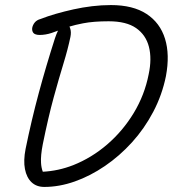

<svg xmlns="http://www.w3.org/2000/svg" viewBox="-20 -729 694 758"><path d="M155 9Q124 9 104.5 -9.5Q85 -28 78.5 -61.5Q72 -95 81 -141Q104 -254 133 -361.5Q162 -469 197 -578Q203 -596 209 -608Q195 -603 184 -599Q160 -591 136 -591Q126 -591 119 -594Q112 -597 109 -603.5Q106 -610 107 -618Q109 -630 117 -640Q125 -650 140 -654Q168 -665 201 -674.5Q234 -684 270 -692Q306 -700 343.5 -704.5Q381 -709 418 -709Q505 -709 558.5 -674Q612 -639 631.5 -576Q651 -513 635 -428Q620 -354 585 -287.5Q550 -221 501 -167Q452 -113 394 -73.5Q336 -34 275 -12.5Q214 9 155 9ZM254 -624Q256 -621 257 -617Q262 -603 258 -583Q248 -535 230.5 -478Q213 -421 192 -344.5Q171 -268 149 -160Q140 -114 142 -86Q143 -67 149 -51Q210 -54 269 -77Q342 -106 403.5 -159Q465 -212 508 -283Q551 -354 567 -436Q580 -497 568 -544Q556 -591 517.5 -618Q479 -645 409 -645Q349 -645 308 -637Q277 -631 254 -624Z"/></svg>

Font: Shantell Sans Light Light
Style: Italic
Weight: 300
Italic angle: -11°
Version: Version 1.008;[ac192a2d6]